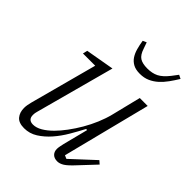

<svg xmlns="http://www.w3.org/2000/svg" viewBox="-213 -850 975 975"><g transform="rotate(45 275.0 -362.5)"><path d="M132 12Q93 12 76 -8.5Q59 -29 59 -61Q59 -72 61 -83Q63 -94 66 -106L163 -468H75L81 -493L235 -520L120 -94Q116 -81 116 -68Q116 -33 151 -33Q174 -33 199 -47.5Q224 -62 250 -88Q272 -110 295 -141Q318 -172 338.5 -207Q359 -242 375 -280Q391 -318 400 -354L439 -512H496L376 -38L394 -30L517 -144L534 -129L456 -46Q424 -11 405.5 0.5Q387 12 370 12Q348 12 336 0Q324 -12 324 -32Q324 -40 326.5 -52.5Q329 -65 331 -74L365 -207L358 -209Q339 -173 316 -133.5Q293 -94 265 -62Q237 -30 204 -9Q171 12 132 12ZM352 -599Q322 -599 303 -609.5Q284 -620 272.5 -637.5Q261 -655 254.5 -678.5Q248 -702 244 -728L264 -737L276 -703Q287 -669 306 -657Q325 -645 360 -645Q395 -645 420 -657.5Q445 -670 472 -704L497 -737L517 -727Q501 -701 484.5 -678Q468 -655 448.5 -637.5Q429 -620 405.5 -609.5Q382 -599 352 -599Z"/></g></svg>

Font: IBM Plex Serif Light
Style: Italic
Weight: 300
Italic angle: -14°
Designer: Mike Abbink, Paul van der Laan, Pieter van Rosmalen
Foundry: Bold Monday
Version: Version 3.001